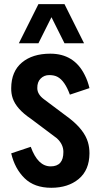

<svg xmlns="http://www.w3.org/2000/svg" viewBox="-20 -891 468 920"><path d="M127.4 -187.5Q161.1 -93.8 222.7 -93.8Q284.2 -93.8 283.7 -163.1Q283.7 -199.7 252.4 -228.5L127.4 -322.3Q58.6 -368.7 41 -419.9Q33.2 -442.4 33.7 -468.8Q34.2 -548.8 85 -591.3Q135.7 -633.8 221.2 -633.8Q335 -633.8 385.7 -532.2Q400.4 -503.9 408.7 -468.8L314.9 -437.5Q290.5 -503.9 255.9 -522.5Q240.2 -531.2 215.8 -531.2Q191.4 -531.2 174.8 -514.6Q158.2 -498 158.7 -468.8Q158.7 -439.5 189.9 -416L314.9 -322.3Q384.3 -267.6 401.4 -209.5Q408.7 -184.6 408.7 -156.2Q408.2 -76.2 357.4 -33.7Q306.6 8.8 225.6 8.8Q144.5 8.8 97.7 -37.1Q50.8 -83 33.7 -156.2ZM70.3 -683.6 164.1 -871.1H289.1L382.8 -683.6H289.1L226.6 -808.6L164.1 -683.6Z"/></svg>

Font: Oswald-Regular
Style: Regular
Weight: 400
Designer: vernon adams
Foundry: vernon adams
Version: Version 2.002; ttfautohint (v0.92.18-e454-dirty) -l 8 -r 50 